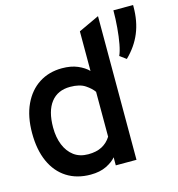

<svg xmlns="http://www.w3.org/2000/svg" viewBox="-110 -825 862 932"><g transform="rotate(-15 321.5 -359.0)"><path d="M232 12Q163 12 112.8 -20Q62.5 -52 35.5 -112Q8.5 -172 8.5 -256Q8.5 -339.5 36.5 -399.2Q64.5 -459 114.2 -491Q164 -523 229.5 -523Q275 -523 308 -508.8Q341 -494.5 360.5 -474.5V-673.5L464.5 -722V0H360.5V-40.5Q344.5 -20.5 311.5 -4.2Q278.5 12 232 12ZM246 -86.5Q287 -86.5 315 -101.2Q343 -116 360.5 -144V-369.5Q347.5 -388.5 320 -407Q292.5 -425.5 244.5 -425.5Q181.5 -425.5 147.8 -381.8Q114 -338 114 -256Q114 -206.5 129.5 -168.2Q145 -130 174.2 -108.2Q203.5 -86.5 246 -86.5ZM546 -485 514 -508.5Q523 -527.5 529.8 -563.2Q536.5 -599 540.2 -643Q544 -687 544 -730H643V-722Q643 -648.5 619 -590.5Q595 -532.5 546 -485Z"/></g></svg>

Font: Overpass Mono Light SemiBold
Style: Regular
Weight: 600
Monospace: yes
Version: Version 4.000